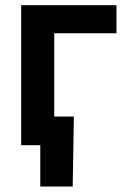

<svg xmlns="http://www.w3.org/2000/svg" viewBox="-20 -549 481 726"><path d="M420.4 -529.3V-423.3H185.1V0H60.1V-529.3ZM132.3 156.2V0H92.3V-108.4H259.3L254.9 156.2Z"/></svg>

Font: Inter 24pt SemiBold
Style: Regular
Weight: 600
Designer: Rasmus Andersson
Foundry: rsms
Version: Version 4.001;git-66647c0bb